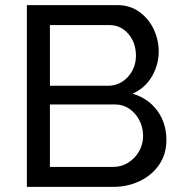

<svg xmlns="http://www.w3.org/2000/svg" viewBox="-20 -730 711 750"><path d="M630 -183Q630 -128 602 -87Q574 -46 526.5 -23Q479 0 422 0H85V-710H438Q488 -710 524.5 -683.5Q561 -657 580.5 -615.5Q600 -574 600 -529Q600 -477 573.5 -431.5Q547 -386 498 -364Q559 -346 594.5 -297.5Q630 -249 630 -183ZM175 -632V-395H401Q448 -395 479.5 -429.5Q511 -464 511 -513Q511 -563 481.5 -597.5Q452 -632 407 -632ZM539 -199Q539 -232 524.5 -260Q510 -288 485.5 -305Q461 -322 429 -322H175V-78H422Q455 -78 481.5 -95Q508 -112 523.5 -139.5Q539 -167 539 -199Z"/></svg>

Font: Raleway Medium
Style: Regular
Weight: 500
Designer: Matt McInerney, Pablo Impallari, Rodrigo Fuenzalida
Foundry: Matt McInerney, Pablo Impallari, Rodrigo Fuenzalida
Version: Version 4.026